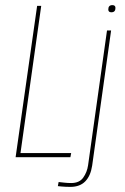

<svg xmlns="http://www.w3.org/2000/svg" viewBox="-20 -614 487 750"><path d="M41 0 125 -591H141L60 -16H258L255 0ZM255 116Q236 116 220.5 114.5Q205 113 206 113L209 97Q219 98 231.5 99.5Q244 101 258 101Q290 101 305 80Q320 59 324 32L398 -495H414L340 33Q334 73 313 94.5Q292 116 255 116ZM415 -566Q403 -566 403 -577Q403 -594 419 -594Q431 -594 431 -583Q431 -566 415 -566Z"/></svg>

Font: Alumni Sans Pinstripe
Style: Italic
Weight: 400
Italic angle: -8°
Designer: Robert E. Leuschke
Foundry: Robert E. Leuschke
Version: Version 1.010; ttfautohint (v1.8.4.7-5d5b)